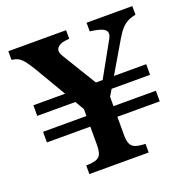

<svg xmlns="http://www.w3.org/2000/svg" viewBox="-133 -889 1007 1019"><g transform="rotate(-20 370.0 -380.0)"><path d="M20 -759.8H346.2V-710.9H340.8Q327.6 -709.5 320.1 -708.5Q312.5 -707.5 307.9 -706.1Q303.2 -704.6 296.9 -702.1Q284.7 -696.8 277.8 -688.2Q271 -679.7 271 -669.9Q271 -662.1 273.9 -654.3Q276.9 -646.5 285.2 -632.8L399.9 -444.8H438L540 -627.9Q548.3 -642.1 551.3 -650.1Q554.2 -658.2 554.2 -666Q554.2 -684.1 532 -694.6Q509.8 -705.1 461.9 -710.9V-759.8H720.2V-710.9Q694.3 -706.1 675 -696.3Q655.8 -686.5 639.4 -668.5Q623 -650.4 605 -620.1L502 -444.8H684.1V-384.8H466.8L444.8 -348.1V-294.9H684.1V-234.9H444.8V-131.8Q444.8 -100.1 452.6 -82.3Q460.4 -64.5 480.2 -57.1Q500 -49.8 536.1 -48.8V0H201.2V-48.8Q238.3 -49.3 257.8 -56.4Q277.3 -63.5 284.7 -81.5Q292 -99.6 292 -132.8V-234.9H46.9V-294.9H292V-334L262.2 -384.8H46.9V-444.8H226.1L118.2 -627.9Q98.6 -659.7 84.2 -676.8Q69.8 -693.8 55.2 -701.2Q40.5 -708.5 20 -710.9Z"/></g></svg>

Font: BIZ UDPMincho
Style: Bold
Weight: 700
Designer: TypeBank Co., Ltd.
Foundry: Morisawa Inc.
Version: Version 1.06